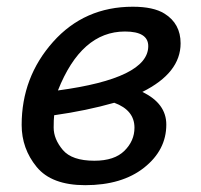

<svg xmlns="http://www.w3.org/2000/svg" viewBox="-20 -540 598 571"><path d="M233.4 10.7Q133.3 10.7 88.9 -43.7Q44.4 -98.1 44.4 -168.5Q44.4 -310.5 137.7 -415.3Q231 -520 375 -520Q436.5 -520 469.2 -499.5Q517.1 -469.7 517.1 -411.1Q517.1 -323.2 403.3 -266.6Q474.6 -232.4 474.6 -169.4Q474.6 -93.8 408.7 -41.5Q342.8 10.7 233.4 10.7ZM152.3 -271Q420.9 -307.1 420.9 -402.8Q420.9 -446.3 351.6 -446.3Q221.7 -446.3 152.3 -271ZM260.7 -62Q320.3 -62 350.1 -91.6Q379.9 -121.1 379.9 -160.2Q379.9 -212.4 319.8 -234.4Q237.3 -210.9 141.1 -197.3Q139.6 -184.1 139.6 -160.6Q139.6 -126.5 166.7 -94.2Q193.8 -62 260.7 -62Z"/></svg>

Font: Cadman
Style: Italic
Weight: 400
Italic angle: -12°
Designer: Paul James MIller
Foundry: High-Logic / Made with FontCreator
Version: Version 2.114;March 28, 2021;FontCreator 13.0.0.2683 64-bit